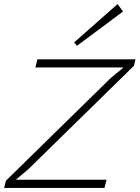

<svg xmlns="http://www.w3.org/2000/svg" viewBox="-30 -919 683 939"><path d="M491.2 -40 481 0H-9.8L-1 -35.2L511.2 -537.1L571.8 -586.9L573.2 -588.9H143.1L152.8 -628.9H632.8L625 -597.2L109.9 -92.8L49.8 -42L48.8 -40ZM544.9 -898.9 571.8 -862.8 346.2 -694.8 333 -711.9Z"/></svg>

Font: Sinkin Sans 200 X Light Italic
Style: Regular
Weight: 200
Italic angle: -112°
Designer: Keith Bates
Foundry: K-Type
Version: Sinkin Sans (version 1.0)  by Keith Bates   •   © 2014   www